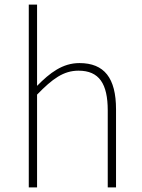

<svg xmlns="http://www.w3.org/2000/svg" viewBox="-20 -814 615 834"><path d="M105 0H141V-403C208 -472 256 -507 321 -507C411 -507 448 -450 448 -334V0H484V-339C484 -475 433 -540 325 -540C252 -540 197 -498 141 -441V-794H105Z"/></svg>

Font: Noto Sans CJK KR Thin
Style: Regular
Weight: 250
Designer: Ryoko NISHIZUKA (kana & ideographs); Paul D. Hunt (Latin, Greek & Cyrillic); Wenlong ZHANG (bopomofo); Sandoll Communica
Foundry: Adobe Systems Incorporated
Version: Version 1.002;PS 1.002;hotconv 1.0.82;makeotf.lib2.5.63406